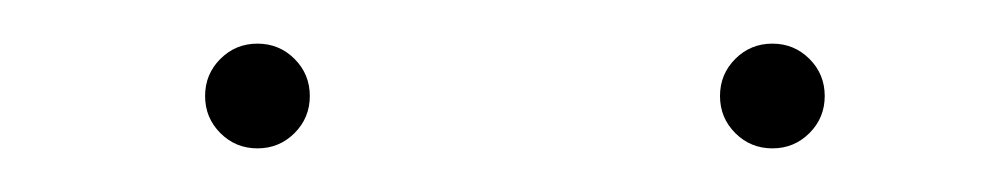

<svg xmlns="http://www.w3.org/2000/svg" viewBox="-20 -743 454 88"><path d="M81 -716Q88 -723 98 -723Q108 -723 115 -716Q122 -709 122 -699Q122 -689 115 -682Q108 -675 98 -675Q88 -675 81 -682Q74 -689 74 -699Q74 -709 81 -716ZM317 -716Q324 -723 334 -723Q344 -723 351 -716Q358 -709 358 -699Q358 -689 351 -682Q344 -675 334 -675Q324 -675 317 -682Q310 -689 310 -699Q310 -709 317 -716Z"/></svg>

Font: Spartan MB
Style: Regular
Weight: 250
Designer: Matt Bailey
Foundry: Matt Bailey
Version: Version 1.000